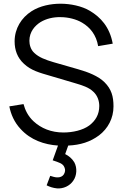

<svg xmlns="http://www.w3.org/2000/svg" viewBox="-20 -786 675 1056"><path d="M555.2 -333.3C520.8 -367.7 464.6 -389.6 409.4 -405.2L275 -443.8C229.2 -457.3 193.8 -470.8 168.8 -494.8C147.9 -513.5 141.7 -541.7 141.7 -561.5C141.7 -611.5 171.9 -644.8 203.1 -664.6C234.4 -683.3 272.9 -692.7 313.5 -691.7C355.2 -691.7 400 -680.2 431.3 -661.5C476 -635.4 509.4 -593.8 519.8 -532.3L600 -545.8C583.3 -638.5 532.3 -691.7 475 -726C430.2 -753.1 366.7 -765.6 313.5 -765.6C259.4 -765.6 200 -754.2 153.1 -724C97.9 -688.5 60.4 -629.2 60.4 -558.3C60.4 -511.5 75 -468.8 111.5 -435.4C151 -397.9 200 -385.4 253.1 -369.8L390.6 -329.2C432.3 -316.7 468.8 -306.2 494.8 -280.2C516.7 -259.4 526 -230.2 526 -203.1C526 -156.2 505.2 -121.9 470.8 -95.8C435.4 -69.8 380.2 -57.3 329.2 -57.3C261.5 -57.3 206.3 -80.2 164.6 -118.8C133.3 -147.9 117.7 -182.3 109.4 -213.5L31.3 -201C39.6 -158.3 58.3 -113.5 93.8 -76C149 -15.6 224 9.4 299 14.6L269.8 95.8C303.1 107.3 326 112.5 334.4 134.4C340.6 147.9 338.5 160.4 331.2 172.9C324 184.4 310.4 190.6 293.8 189.6C283.3 189.6 269.8 185.4 256.2 181.2L236.5 233.3C253.1 241.7 271.9 247.9 292.7 250C327.1 253.1 363.5 237.5 383.3 207.3C403.1 179.2 405.2 136.5 388.5 106.3C376 85.4 357.3 70.8 338.5 61.5L355.2 14.6C421.9 11.5 476 -5.2 525 -41.7C574 -79.2 604.2 -135.4 604.2 -201C604.2 -256.2 592.7 -295.8 555.2 -333.3Z"/></svg>

Font: Manrope3
Style: Regular
Weight: 400
Width: 4
Designer: Mikhail Sharanda
Foundry: Mikhail Sharanda
Version: Version 3.000;PS 003.000;hotconv 1.0.88;makeotf.lib2.5.64775